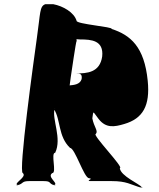

<svg xmlns="http://www.w3.org/2000/svg" viewBox="-20 -863 756 915"><path d="M156 -684C142 -584 66 -38 89 -38C109 -20 48 8 61 18C84 18 40 20 63 20C96 11 80 0 121 0H187C228 0 208 11 239 20C262 20 218 18 241 18C256 8 203 -20 229 -38C252 -38 220 -135 243 -135C276 -204 227 -294 240 -344C263 -344 214 -343 237 -343C270 -293 256 -213 314 -158C337 -158 381 -14 404 -14C429 -10 389 -4 408 0H512C584 0 600 16 654 32C677 32 632 29 655 29C647 14 554 -24 551 -62C574 -62 414 -225 437 -225C449 -240 428 -257 420 -299C426 -339 421 -333 450 -296C485 -251 525 -258 572 -272C661 -298 696 -359 684 -478C668 -640 602 -696 512 -725C521 -735 343 -748 345 -764C333 -804 281 -834 234 -843H196C168 -833 173 -802 156 -684ZM317 -494C321 -520 342 -667 345 -667C346 -671 344 -678 344 -680C344 -680 338 -678 341 -678C343 -676 356 -675 362 -675C415 -675 475 -671 467 -594C456 -517 395 -513 342 -513C360 -513 373 -512 369 -486C361 -460 332 -458 312 -456Z"/></svg>

Font: Hussar Przerywany
Style: Obl
Weight: 400
Foundry: Cannot Into Space Fonts
Version: Version 0.982